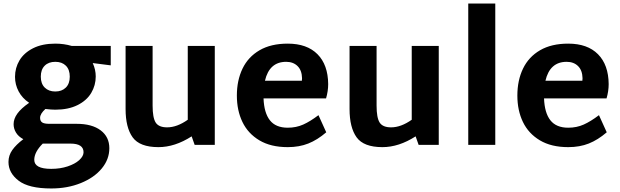

<svg xmlns="http://www.w3.org/2000/svg" viewBox="-20 -820 3508 1087"><path d="M607 -450 505 -463Q522 -426 522 -387Q522 -337 496.5 -294Q471 -251 419 -225Q367 -199 293 -199Q271 -199 237 -203Q207 -176 207 -153Q207 -135 218.5 -127Q230 -119 259 -119H414Q501 -119 550 -82Q599 -45 599 19Q599 82 556 134Q513 186 437.5 216.5Q362 247 270 247Q143 247 85.5 203Q28 159 28 97Q28 60 49.5 29.5Q71 -1 112 -32Q84 -47 70.5 -69.5Q57 -92 57 -117Q57 -147 78 -176.5Q99 -206 145 -238Q106 -264 85.5 -302.5Q65 -341 65 -385Q65 -436 90.5 -478.5Q116 -521 167.5 -547Q219 -573 293 -573Q342 -573 386 -560H607ZM375 -386Q375 -426 353 -448Q331 -470 293 -470Q255 -470 233 -448Q211 -426 211 -386Q211 -346 233.5 -324Q256 -302 293 -302Q330 -302 352.5 -324Q375 -346 375 -386ZM379 -7H235H222Q174 41 174 85Q174 136 270 136Q321 136 363 122Q405 108 429 86Q453 64 453 42Q453 -7 379 -7Z M1196 -560V0H1082L1065 -48Q970 13 877 13Q771 13 731 -42.5Q691 -98 691 -203V-560H844V-222Q844 -153 861.5 -126Q879 -99 926 -99Q982 -99 1043 -142V-560Z M1783 -168 1827 -71Q1777 -28 1725.5 -7.5Q1674 13 1609 13Q1513 13 1448.5 -25.5Q1384 -64 1352.5 -129.5Q1321 -195 1321 -279Q1321 -365 1353 -431.5Q1385 -498 1449.5 -535.5Q1514 -573 1609 -573Q1718 -573 1777.5 -513Q1837 -453 1838 -344Q1838 -304 1826 -263H1472Q1475 -181 1508 -139Q1541 -97 1609 -97Q1657 -97 1697 -115Q1737 -133 1783 -168ZM1480 -363H1689Q1690 -368 1690 -377Q1689 -422 1664.5 -446Q1640 -470 1600 -470Q1505 -470 1480 -363Z M2464 -560V0H2350L2333 -48Q2238 13 2145 13Q2039 13 1999 -42.5Q1959 -98 1959 -203V-560H2112V-222Q2112 -153 2129.5 -126Q2147 -99 2194 -99Q2250 -99 2311 -142V-560Z M2631 -800H2784V0H2631Z M3371 -168 3415 -71Q3365 -28 3313.5 -7.5Q3262 13 3197 13Q3101 13 3036.5 -25.5Q2972 -64 2940.5 -129.5Q2909 -195 2909 -279Q2909 -365 2941 -431.5Q2973 -498 3037.5 -535.5Q3102 -573 3197 -573Q3306 -573 3365.5 -513Q3425 -453 3426 -344Q3426 -304 3414 -263H3060Q3063 -181 3096 -139Q3129 -97 3197 -97Q3245 -97 3285 -115Q3325 -133 3371 -168ZM3068 -363H3277Q3278 -368 3278 -377Q3277 -422 3252.5 -446Q3228 -470 3188 -470Q3093 -470 3068 -363Z"/></svg>

Font: Martel Sans ExtraBold
Style: Regular
Weight: 800
Designer: Dan Reynolds and Mathieu Réguer
Foundry: Dan Reynolds and Mathieu Réguer
Version: Version 1.002; ttfautohint (v1.1) -l 5 -r 5 -G 72 -x 0 -D la